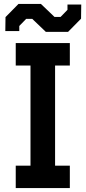

<svg xmlns="http://www.w3.org/2000/svg" viewBox="-20 -956 435 976"><path d="M213 -794 144 -860H113L78 -824V-798H7L8 -869L74 -936H188L257 -870H288L323 -906V-933H393L392 -861L326 -794ZM60 0V-114H135V-623H60V-737H335V-623H260V-114H335V0Z"/></svg>

Font: Tomorrow Medium
Style: Regular
Weight: 500
Designer: Tony de Marco, Monica Rizzolli
Foundry: Just in Type
Version: Version 2.002